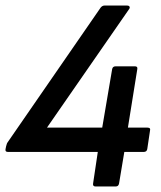

<svg xmlns="http://www.w3.org/2000/svg" viewBox="-21 -675 584 695"><path d="M325 0Q314 0 316 -11L333 -125H8Q-3 -125 -1 -135L1 -145Q2 -148 3 -152Q4 -156 6 -159L343 -647Q349 -655 358 -655H439Q445 -655 447.5 -651.5Q450 -648 447 -643L149 -213H349L385 -425Q387 -435 398 -435H467Q478 -435 476 -425L442 -213H513Q525 -213 522 -202L512 -135Q510 -125 499 -125H429L410 -11Q408 0 398 0Z"/></svg>

Font: Sofia Sans SemiBold
Style: Italic
Weight: 600
Italic angle: -9°
Designer: Botio Nikoltchev, Ani Petrova
Foundry: lettersoup
Version: Version 4.100-B